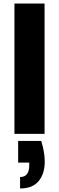

<svg xmlns="http://www.w3.org/2000/svg" viewBox="-20 -760 335 1090"><path d="M62 -740H233V0H62ZM214 40Q224 72 229 101.5Q234 131 234 158Q234 226 199.5 268Q165 310 94 310V245Q146 245 146 179V163H83V40Z"/></svg>

Font: Poppins
Style: Bold
Weight: 700
Designer: Ninad Kale (Devanagari), Jonny Pinhorn (Latin)
Version: Version 5.002